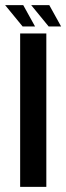

<svg xmlns="http://www.w3.org/2000/svg" viewBox="-54 -728 258 748"><path d="M24.5 0V-597.5H126.5V0ZM135.5 -625 67.5 -708H138L184 -625ZM34 -625 -34 -708H36.5L82.5 -625Z"/></svg>

Font: Anybody Condensed Medium
Style: Regular
Weight: 500
Width: 3
Designer: Tyler Finck
Foundry: Etcetera Type Company
Version: Version 1.010; ttfautohint (v1.8.3) -l 8 -r 50 -G 200 -x 14 